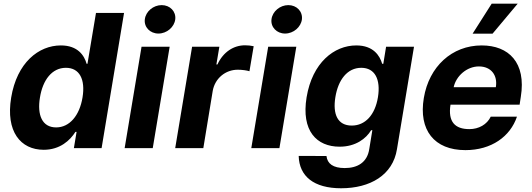

<svg xmlns="http://www.w3.org/2000/svg" viewBox="-20 -797 2863 1033"><path d="M215.2 8.9C302.9 8.9 357.2 -41.9 385.7 -87.4H392L377.5 0H526.6L647.4 -727.3H496.4L450.6 -453.8H446C433.6 -498.2 398.8 -552.6 307.5 -552.6C187.5 -552.6 71 -459.5 40.1 -272C9.9 -89.5 90.6 8.9 215.2 8.9ZM195 -272.7C210.2 -367.2 259.9 -432.2 334.5 -432.2C408 -432.2 440 -370 424 -272.7C408 -175.4 354.4 -111.5 282 -111.5C207 -111.5 179 -177.6 195 -272.7Z M650.6 0H801.8L892.8 -545.5H741.5ZM759.2 -693.2C753.9 -651.3 787.3 -616.5 832.4 -616.5C877.5 -616.5 918 -651.3 922.9 -693.2C927.6 -735.4 894.9 -769.5 849.8 -769.5C805 -769.5 764.2 -735.4 759.2 -693.2Z M922.6 0H1073.9L1124.6 -308.6C1136.7 -375.7 1193.2 -421.9 1259.2 -421.9C1280.9 -421.9 1308.9 -418.3 1322.1 -413.7L1344.8 -548.3C1331.7 -551.5 1313.6 -553.3 1298.3 -553.3C1237.2 -553.3 1181.1 -517.8 1149.9 -450.3H1144.2L1160.2 -545.5H1013.5Z M1332 0H1483.3L1574.2 -545.5H1422.9ZM1440.7 -693.2C1435.4 -651.3 1468.8 -616.5 1513.8 -616.5C1558.9 -616.5 1599.4 -651.3 1604.4 -693.2C1609 -735.4 1576.3 -769.5 1531.2 -769.5C1486.5 -769.5 1445.7 -735.4 1440.7 -693.2Z M1815.3 215.9C1971.2 215.9 2093.8 145.2 2115.8 5.3L2207.4 -545.5H2057.2L2042.3 -453.8H2036.2C2023.1 -498.2 1988.3 -552.6 1897 -552.6C1777.3 -552.6 1660.5 -459.5 1629.6 -274.1C1599.8 -92.3 1683.9 -7.8 1807.2 -7.8C1893.8 -7.8 1949.9 -51.5 1976.9 -96.6H1983.3L1967 3.2C1956.3 78.5 1901.6 107.2 1834.9 107.2C1771.7 107.2 1741.1 83.5 1736.5 42.3L1587 41.9C1589.8 151.3 1668.3 215.9 1815.3 215.9ZM1784.4 -274.5C1799.4 -367.2 1848.4 -432.2 1923.7 -432.2C1997.2 -432.2 2028.8 -370 2013.5 -274.5C1997.9 -178.3 1945 -121.4 1872.5 -121.4C1797.2 -121.4 1769.2 -181.1 1784.4 -274.5Z M2484 10.7C2623.9 10.7 2725.5 -62.5 2761.4 -169.4H2620.4C2599.8 -126.8 2555.8 -102.3 2505.3 -102.3C2428.3 -102.3 2389.2 -141.3 2403.8 -234H2775.6L2782 -275.6C2812.1 -460.9 2716.3 -552.6 2571.7 -552.6C2411.2 -552.6 2288.4 -438.6 2260.3 -270.2C2231.2 -97.3 2316.1 10.7 2484 10.7ZM2420.8 -327.8C2433.6 -387.8 2491.5 -439.6 2556.5 -439.6C2621.8 -439.6 2658.4 -392.8 2647.7 -327.8ZM2522.7 -615.8H2630L2765.3 -777.3H2625.4Z"/></svg>

Font: Magic Ui Pro
Style: Bold Italic
Weight: 700
Italic angle: -9.39999°
Designer: Stefan Endress, Andreas Faust
Version: Version 1.000;FEAKit 1.0